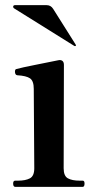

<svg xmlns="http://www.w3.org/2000/svg" viewBox="-20 -725 381 745"><path d="M39 0Q31 0 31 -13Q31 -24 39 -24H50Q79 -24 96 -33Q113 -42 113 -72L111 -380Q111 -411 96.5 -421Q82 -431 47 -433Q38 -434 38 -448Q38 -451 39 -453.5Q40 -456 43 -457Q65 -463 113 -472.5Q161 -482 205 -491L211 -492Q228 -492 228 -473L227 -72Q227 -42 243.5 -33Q260 -24 289 -24H301Q308 -24 308 -13Q308 0 301 0ZM268 -547 271 -546Q272 -546 273.5 -547Q275 -548 275 -549L273 -553L186 -691Q177 -705 161 -705H38Q31 -705 31 -698Q31 -696 34 -693Z"/></svg>

Font: Shippori Mincho B1
Style: Bold
Weight: 700
Designer: FONTDASU
Foundry: FONTDASU / Google Inc. / but / Adobe
Version: Version 3.110; ttfautohint (v1.8.3)